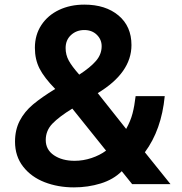

<svg xmlns="http://www.w3.org/2000/svg" viewBox="-20 -797 787 831"><path d="M45 -184Q45 -235 65.5 -274.5Q86 -314 123 -345Q160 -376 219 -412Q171 -461 151 -500.5Q131 -540 131 -590Q131 -646 159 -688.5Q187 -731 235.5 -754Q284 -777 345 -777Q437 -777 493 -730Q549 -683 549 -602Q549 -482 403 -394L526 -239Q545 -273 553.5 -305.5Q562 -338 567 -381H693Q679 -235 607 -138L718 0H552L507 -56Q471 -20 416 -3Q361 14 300 14Q231 14 173 -8.5Q115 -31 80 -76Q45 -121 45 -184ZM420 -597Q420 -626 399 -646.5Q378 -667 345 -667Q311 -667 287.5 -645.5Q264 -624 264 -589Q264 -560 277.5 -535Q291 -510 323 -474Q371 -505 395.5 -533.5Q420 -562 420 -597ZM439 -145 293 -327Q236 -292 207 -262Q178 -232 178 -191Q178 -149 213.5 -125Q249 -101 303 -101Q340 -101 376 -113Q412 -125 439 -145Z"/></svg>

Font: Open Sauce One
Style: Bold
Weight: 700
Designer: Alfredo Marco Pradil
Foundry: Creative Sauce Fz LLC
Version: Version 1.477